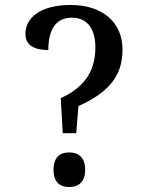

<svg xmlns="http://www.w3.org/2000/svg" viewBox="-20 -744 575 771"><path d="M232 -209H286L295 -318C410 -370 472 -434 472 -544C472 -658 388 -724 264 -724C141 -724 82 -672 82 -608C82 -562 118 -543 174 -543C174 -618 199 -673 269 -673C333 -673 363 -624 363 -555C363 -472 332 -399 224 -350ZM258 7C292 7 322 -10 322 -62C322 -115 292 -132 258 -132C223 -132 195 -115 195 -62C195 -10 223 7 258 7Z"/></svg>

Font: Noto Serif Devanagari SemiCondensed Medium
Style: Regular
Weight: 500
Width: 4
Designer: Universal Thirst, Indian Type Foundry and the Monotype Design Team
Foundry: Monotype Imaging Inc.
Version: Version 2.004